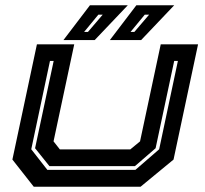

<svg xmlns="http://www.w3.org/2000/svg" viewBox="-20 -708 776 728"><path d="M108 0 27 -103 120 -540H261.5L183 -172L207 -141.5H474L511 -172L589.5 -540H731L638 -103L513 0ZM159.5 -64H493.5L583.5 -142L654.5 -477H640.5L570 -146L491.5 -78H167.5L113 -146L183.5 -477H169.5L98.5 -142ZM396.5 -556 497 -688H640.5L515 -556ZM220.5 -556 321 -688H464.5L339 -556ZM299 -587H313.5L369.5 -652.5H353ZM475 -587H489.5L545.5 -652.5H529Z"/></svg>

Font: Tourney Expanded Regular
Style: Bold Italic
Weight: 700
Width: 7
Italic angle: -12°
Designer: Tyler Finck
Foundry: Etcetera Type Co
Version: Version 1.010; ttfautohint (v1.8.3)